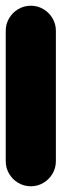

<svg xmlns="http://www.w3.org/2000/svg" viewBox="-20 -650 215 670"><path d="M0 -87.7H175V-542.7H0ZM87.7 -175Q63.7 -175 43.7 -163.2Q23.7 -151.3 11.8 -131.3Q0 -111.3 0 -87.7Q0 -63.7 11.8 -43.7Q23.7 -23.7 43.7 -11.8Q63.7 0 87.7 0Q111.3 0 131.3 -11.8Q151.3 -23.7 163.2 -43.7Q175 -63.7 175 -87.7Q175 -111.3 163.2 -131.3Q151.3 -151.3 131.3 -163.2Q111.3 -175 87.7 -175ZM87.7 -630Q63.7 -630 43.7 -618.2Q23.7 -606.3 11.8 -586.3Q0 -566.3 0 -542.7Q0 -518.7 11.8 -498.7Q23.7 -478.7 43.7 -466.8Q63.7 -455 87.7 -455Q111.3 -455 131.3 -466.8Q151.3 -478.7 163.2 -498.7Q175 -518.7 175 -542.7Q175 -566.3 163.2 -586.3Q151.3 -606.3 131.3 -618.2Q111.3 -630 87.7 -630Z"/></svg>

Font: Wavefont Thin
Style: Regular
Weight: 100
Monospace: yes
Version: Version 3.005;gftools[0.9.33]